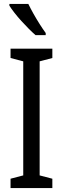

<svg xmlns="http://www.w3.org/2000/svg" viewBox="-20 -963 323 983"><path d="M248 0H34V-48L99 -65V-649L34 -666V-714H248V-666L183 -649V-65L248 -48ZM125 -943Q136 -920 151.5 -892.5Q167 -865 183.5 -839Q200 -813 214 -794V-783H162Q147 -796 128 -815Q109 -834 89.5 -855.5Q70 -877 54 -897.5Q38 -918 28 -934V-943Z"/></svg>

Font: Noto Sans Arabic ExtraCondensed
Style: Regular
Weight: 400
Width: 2
Designer: Monotype Design Team, Nadine Chahine, Nizar Qandah and Khaled Hosny
Foundry: Monotype Imaging Inc.
Version: Version 2.012